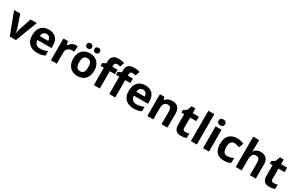

<svg xmlns="http://www.w3.org/2000/svg" viewBox="240 -2461 6404 4168"><g transform="rotate(30 3442.0 -377.5)"><path d="M208 0H361L569 -546H413L308 -235C296 -198 288 -157 286 -123H282C280 -155 273 -198 261 -235L156 -546H0Z M872 -556C718 -556 614 -460 614 -269C614 -80 730 10 894 10C978 10 1032 -2 1086 -29V-144C1025 -115 971 -101 901 -101C817 -101 768 -152 765 -236H1117V-308C1117 -467 1023 -556 872 -556ZM873 -450C943 -450 976 -401 977 -335H768C774 -414 815 -450 873 -450Z M1543 -556C1470 -556 1412 -510 1380 -454H1373L1351 -546H1238V0H1387V-278C1387 -381 1461 -417 1538 -417C1551 -417 1572 -415 1582 -412L1593 -552C1581 -554 1558 -556 1543 -556Z M1736 -686C1736 -642 1766 -621 1804 -621C1841 -621 1873 -642 1873 -686C1873 -732 1841 -752 1804 -752C1766 -752 1736 -732 1736 -686ZM1933 -686C1933 -642 1963 -621 2002 -621C2039 -621 2071 -642 2071 -686C2071 -732 2039 -752 2002 -752C1963 -752 1933 -732 1933 -686ZM2168 -274C2168 -455 2058 -556 1905 -556C1740 -556 1639 -455 1639 -274C1639 -92 1749 10 1902 10C2066 10 2168 -92 2168 -274ZM1791 -274C1791 -382 1824 -436 1903 -436C1983 -436 2016 -382 2016 -274C2016 -166 1983 -110 1904 -110C1824 -110 1791 -166 1791 -274Z M2593 -434V-546H2464V-580C2464 -619 2482 -647 2524 -647C2558 -647 2584 -640 2607 -633L2645 -742C2615 -754 2566 -765 2508 -765C2390 -765 2315 -725 2315 -586V-546L2233 -506V-434H2315V0H2464V-434Z M2980 -434V-546H2851V-580C2851 -619 2869 -647 2911 -647C2945 -647 2971 -640 2994 -633L3032 -742C3002 -754 2953 -765 2895 -765C2777 -765 2702 -725 2702 -586V-546L2620 -506V-434H2702V0H2851V-434Z M3290 -556C3136 -556 3032 -460 3032 -269C3032 -80 3148 10 3312 10C3396 10 3450 -2 3504 -29V-144C3443 -115 3389 -101 3319 -101C3235 -101 3186 -152 3183 -236H3535V-308C3535 -467 3441 -556 3290 -556ZM3291 -450C3361 -450 3394 -401 3395 -335H3186C3192 -414 3233 -450 3291 -450Z M3966 -556C3898 -556 3833 -532 3798 -476H3790L3770 -546H3656V0H3805V-257C3805 -373 3832 -437 3923 -437C3984 -437 4011 -397 4011 -319V0H4160V-356C4160 -496 4083 -556 3966 -556Z M4543 -109C4504 -109 4478 -129 4478 -171V-434H4631V-546H4478V-662H4383L4340 -547L4258 -497V-434H4329V-171C4329 -30 4402 10 4500 10C4556 10 4605 -1 4637 -15V-126C4606 -116 4576 -109 4543 -109Z M4896 0V-760H4747V0Z M5127 -760C5082 -760 5046 -743 5046 -687C5046 -632 5082 -614 5127 -614C5171 -614 5208 -632 5208 -687C5208 -743 5171 -760 5127 -760ZM5201 -546H5052V0H5201Z M5579 10C5655 10 5699 -2 5745 -31V-158C5699 -128 5654 -111 5592 -111C5518 -111 5476 -162 5476 -271C5476 -381 5514 -436 5592 -436C5632 -436 5671 -423 5718 -404L5762 -519C5721 -539 5667 -556 5592 -556C5433 -556 5324 -470 5324 -270C5324 -76 5416 10 5579 10Z M6020 -605V-760H5871V0H6020V-257C6020 -373 6048 -437 6138 -437C6198 -437 6226 -397 6226 -319V0H6375V-356C6375 -496 6297 -556 6179 -556C6112 -556 6056 -532 6021 -476H6013C6015 -496 6020 -551 6020 -605Z M6758 -109C6719 -109 6693 -129 6693 -171V-434H6846V-546H6693V-662H6598L6555 -547L6473 -497V-434H6544V-171C6544 -30 6617 10 6715 10C6771 10 6820 -1 6852 -15V-126C6821 -116 6791 -109 6758 -109Z"/></g></svg>

Font: Noto Sans Javanese
Style: Bold
Weight: 700
Designer: Monotype Design Team
Foundry: Monotype Imaging Inc.
Version: Version 2.005